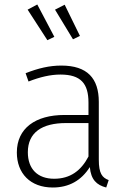

<svg xmlns="http://www.w3.org/2000/svg" viewBox="-20 -824 569 855"><path d="M146 -804 103 -781 191 -645 222 -660ZM268 -803 225 -781 305 -649 336 -664ZM420 -113V-370C420 -475 369 -532 253 -532C200 -532 150 -520 94 -498L107 -461C158 -481 205 -492 249 -492C340 -492 374 -452 374 -367V-312H267C138 -312 55 -253 55 -145C55 -52 115 11 215 11C287 11 342 -20 380 -80C385 -24 410 0 453 11L464 -22C435 -33 420 -51 420 -113ZM221 -28C148 -28 104 -71 104 -146C104 -234 167 -276 274 -276H374V-127C341 -64 293 -28 221 -28Z"/></svg>

Font: Fira Sans ExtraLight
Style: Regular
Weight: 200
Designer: bBox Type GmbH & Carrois Corporate GbR & Edenspiekermann AG
Foundry: bBox Type GmbH & Carrois Corporate GbR & Edenspiekermann AG
Version: Version 4.300;PS 004.300;hotconv 1.0.88;makeotf.lib2.5.64775